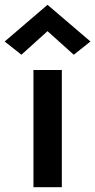

<svg xmlns="http://www.w3.org/2000/svg" viewBox="-36 -778 396 798"><path d="M103 0V-487H221V0ZM53 -550.5 -16.5 -605.5 161.5 -758 340 -605.5 270.5 -550.5 161.5 -648.5Z"/></svg>

Font: Karla
Style: Bold
Weight: 700
Designer: Jonathan Pinhorn
Version: Version 2.004; ttfautohint (v1.8.4.7-5d5b);gftools[0.9.33]